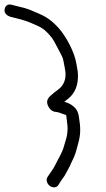

<svg xmlns="http://www.w3.org/2000/svg" viewBox="-87 -714 467 849"><path d="M155.8 18.3C149.2 32.5 133.6 52.3 123.4 68.1C114 82.8 122.1 100.6 134.7 109C146.3 116.8 163.6 117.2 171.5 103.6L180.1 89.7C190.7 72.5 196.1 69.9 206 49.9C214.4 33.3 220.4 25 228.7 4.7C248 -32.2 248.8 -44.3 259.1 -81.1C269.7 -119.3 270.3 -147.3 261.8 -198C258.9 -215.9 254 -229.7 238.1 -243.3C224.5 -255 210.8 -260.1 197.3 -263.9C200 -266 202.6 -268 207 -271.6C237.5 -293.2 254.9 -324.8 257.3 -365.3C258.4 -382.6 257.7 -396.5 254.5 -410.5L250.6 -433.5C241.8 -486.2 206.1 -547.4 184.1 -575.6C156.6 -610.7 125.4 -636.3 90.7 -651.1C52 -667.6 39.4 -675.8 -9 -686.1L-34.9 -692.8C-54.4 -698.2 -65.5 -686.6 -66.9 -669.9C-68.2 -654.7 -54.7 -644.1 -42.2 -640.1L-41.8 -640L-41.3 -639.9C1.7 -629.6 31.4 -620.7 46.1 -614.4C94.2 -593.5 109.1 -589.2 144 -544.5C151.3 -535.1 179.5 -480 187 -465.4C190 -459.6 192.7 -451.1 194.5 -440C196.6 -427.9 198.4 -417.9 200.1 -410C209.4 -365.7 194.4 -335.5 170.5 -318.3C158.2 -309.4 146.3 -299.7 134.9 -289.3C125.2 -280.5 118.9 -268.9 122.4 -255C126.5 -238.6 139.5 -220.5 160 -219C169.8 -218.3 176.6 -215.5 187.5 -211.4C204.1 -205.2 205.4 -206.5 205.9 -203.5C207.1 -196.2 208.1 -188.7 208.7 -181L208.8 -180.5L208.8 -180C214.1 -148.2 212.2 -119.2 203.2 -92.4C200.7 -84.9 198.3 -76.8 196 -67.9C188.3 -37.7 169.8 -11.5 155.8 18.3Z"/></svg>

Font: MewTooHand
Style: BdWideLta
Weight: 400
Designer: Mew Too, Robert Jablonski
Version: Version 0.77